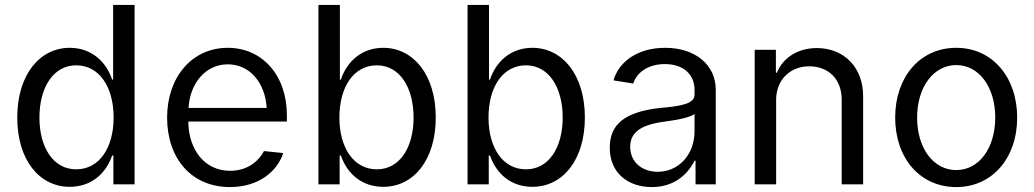

<svg xmlns="http://www.w3.org/2000/svg" viewBox="-20 -748 4197 779"><path d="M263 10C349 10 409 -42 435 -117H440V0H526V-728H439V-425H435C410 -500 349 -554 263 -554C142 -554 50 -446 50 -271C50 -100 139 10 263 10ZM140 -271C140 -394 197 -483 289 -483C383 -483 441 -395 441 -271C441 -150 384 -61 289 -61C196 -61 140 -150 140 -271Z M913 11C1034 11 1107 -57 1129 -127L1051 -135C1034 -102 991 -55 914 -55C808 -55 745 -143 744 -255H1144V-280C1144 -444 1043 -554 904 -554C759 -554 658 -435 658 -271C658 -105 757 11 913 11ZM745 -310C751 -414 817 -487 904 -487C994 -487 1056 -412 1062 -310Z M1535 10C1659 10 1748 -100 1748 -271C1748 -446 1656 -554 1535 -554C1449 -554 1388 -500 1363 -425H1359V-728H1272V0H1358V-117H1363C1389 -42 1449 10 1535 10ZM1357 -271C1357 -395 1415 -483 1509 -483C1601 -483 1658 -394 1658 -271C1658 -150 1602 -61 1509 -61C1414 -61 1357 -150 1357 -271Z M2140 10C2264 10 2353 -100 2353 -271C2353 -446 2261 -554 2140 -554C2054 -554 1993 -500 1968 -425H1964V-728H1877V0H1963V-117H1968C1994 -42 2054 10 2140 10ZM1962 -271C1962 -395 2020 -483 2114 -483C2206 -483 2263 -394 2263 -271C2263 -150 2207 -61 2114 -61C2019 -61 1962 -150 1962 -271Z M2625 11C2705 11 2765 -30 2798 -96H2802V0H2884V-384C2884 -484 2802 -554 2679 -554C2569 -554 2492 -500 2469 -422L2549 -409C2566 -459 2615 -488 2678 -488C2751 -488 2798 -447 2798 -384V-364C2798 -326 2740 -317 2658 -310C2514 -294 2454 -243 2454 -149C2454 -44 2530 11 2625 11ZM2537 -152C2537 -208 2575 -242 2680 -255C2730 -262 2774 -270 2798 -285V-216C2798 -118 2731 -51 2649 -51C2585 -51 2537 -90 2537 -152Z M3129 -343C3129 -423 3185 -479 3263 -479C3343 -479 3395 -425 3395 -344V0H3482V-358C3482 -473 3406 -553 3294 -553C3217 -553 3157 -514 3132 -453H3128V-546H3042V0H3129Z M3860 11C4006 11 4107 -107 4107 -271C4107 -435 4006 -554 3860 -554C3712 -554 3612 -435 3612 -271C3612 -107 3712 11 3860 11ZM3701 -271C3701 -394 3767 -484 3860 -484C3952 -484 4018 -395 4018 -271C4018 -148 3953 -58 3860 -58C3766 -58 3701 -148 3701 -271Z"/></svg>

Font: Wafeq
Style: Regular
Weight: 400
Designer: Rasmus Andersson & Azza Alameddine
Foundry: Google & TypeTogether
Version: Version 3.000;FEAKit 1.0